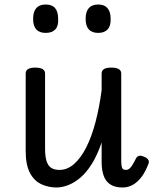

<svg xmlns="http://www.w3.org/2000/svg" viewBox="-20 -815 687 852"><path d="M231 17Q195 17 163.5 2.5Q132 -12 113 -47.5Q94 -83 94 -145V-489Q94 -502 104.5 -508.5Q115 -515 136 -515Q158 -515 169 -508.5Q180 -502 180 -489V-155Q180 -123 186 -102Q192 -81 206 -71Q220 -61 244 -61Q279 -61 309 -87.5Q339 -114 363 -161.5Q387 -209 404 -274Q421 -339 431 -415V-489Q431 -502 441.5 -508.5Q452 -515 474 -515Q496 -515 507 -508.5Q518 -502 518 -489V-106Q518 -89 519.5 -79Q521 -69 525.5 -65Q530 -61 539 -61Q547 -61 553.5 -66Q560 -71 567 -82Q574 -93 583 -111Q587 -120 595.5 -123Q604 -126 618 -120Q632 -115 637.5 -106.5Q643 -98 639 -89Q627 -56 610 -32.5Q593 -9 571.5 4Q550 17 524 17Q500 17 482.5 10Q465 3 453.5 -11Q442 -25 436.5 -47Q431 -69 431 -98V-183Q412 -127 388 -88.5Q364 -50 337 -27Q310 -4 282.5 6.5Q255 17 231 17ZM183 -669Q155 -669 141 -684.5Q127 -700 127 -731Q127 -763 141 -779Q155 -795 183 -795Q211 -795 224.5 -779Q238 -763 238 -731Q240 -700 225.5 -684.5Q211 -669 183 -669ZM416 -669Q388 -669 374 -684.5Q360 -700 360 -731Q360 -763 374 -779Q388 -795 416 -795Q443 -795 457 -779Q471 -763 471 -731Q472 -700 457.5 -684.5Q443 -669 416 -669Z"/></svg>

Font: Playwrite FR Moderne
Style: Regular
Weight: 400
Designer: Veronika Burian, José Scaglione
Foundry: TypeTogether
Version: Version 1.002